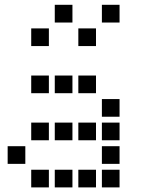

<svg xmlns="http://www.w3.org/2000/svg" viewBox="-20 -808 640 815"><path d="M213.5 -787.5Q212.5 -787.5 212.5 -787.5Q212.5 -787.5 212.5 -786.5V-713.5Q212.5 -712.5 212.5 -712.5Q212.5 -712.5 213.5 -712.5H286.5Q287.5 -712.5 287.5 -712.5Q287.5 -712.5 287.5 -713.5V-786.5Q287.5 -787.5 287.5 -787.5Q287.5 -787.5 286.5 -787.5ZM413.5 -787.5Q412.5 -787.5 412.5 -787.5Q412.5 -787.5 412.5 -786.5V-713.5Q412.5 -712.5 412.5 -712.5Q412.5 -712.5 413.5 -712.5H486.5Q487.5 -712.5 487.5 -712.5Q487.5 -712.5 487.5 -713.5V-786.5Q487.5 -787.5 487.5 -787.5Q487.5 -787.5 486.5 -787.5ZM113.5 -687.5Q112.5 -687.5 112.5 -687.5Q112.5 -687.5 112.5 -686.5V-613.5Q112.5 -612.5 112.5 -612.5Q112.5 -612.5 113.5 -612.5H186.5Q187.5 -612.5 187.5 -612.5Q187.5 -612.5 187.5 -613.5V-686.5Q187.5 -687.5 187.5 -687.5Q187.5 -687.5 186.5 -687.5ZM313.5 -687.5Q312.5 -687.5 312.5 -687.5Q312.5 -687.5 312.5 -686.5V-613.5Q312.5 -612.5 312.5 -612.5Q312.5 -612.5 313.5 -612.5H386.5Q387.5 -612.5 387.5 -612.5Q387.5 -612.5 387.5 -613.5V-686.5Q387.5 -687.5 387.5 -687.5Q387.5 -687.5 386.5 -687.5ZM113.5 -487.5Q112.5 -487.5 112.5 -487.5Q112.5 -487.5 112.5 -486.5V-413.5Q112.5 -412.5 112.5 -412.5Q112.5 -412.5 113.5 -412.5H186.5Q187.5 -412.5 187.5 -412.5Q187.5 -412.5 187.5 -413.5V-486.5Q187.5 -487.5 187.5 -487.5Q187.5 -487.5 186.5 -487.5ZM213.5 -487.5Q212.5 -487.5 212.5 -487.5Q212.5 -487.5 212.5 -486.5V-413.5Q212.5 -412.5 212.5 -412.5Q212.5 -412.5 213.5 -412.5H286.5Q287.5 -412.5 287.5 -412.5Q287.5 -412.5 287.5 -413.5V-486.5Q287.5 -487.5 287.5 -487.5Q287.5 -487.5 286.5 -487.5ZM313.5 -487.5Q312.5 -487.5 312.5 -487.5Q312.5 -487.5 312.5 -486.5V-413.5Q312.5 -412.5 312.5 -412.5Q312.5 -412.5 313.5 -412.5H386.5Q387.5 -412.5 387.5 -412.5Q387.5 -412.5 387.5 -413.5V-486.5Q387.5 -487.5 387.5 -487.5Q387.5 -487.5 386.5 -487.5ZM413.5 -387.5Q412.5 -387.5 412.5 -387.5Q412.5 -387.5 412.5 -386.5V-313.5Q412.5 -312.5 412.5 -312.5Q412.5 -312.5 413.5 -312.5H486.5Q487.5 -312.5 487.5 -312.5Q487.5 -312.5 487.5 -313.5V-386.5Q487.5 -387.5 487.5 -387.5Q487.5 -387.5 486.5 -387.5ZM113.5 -287.5Q112.5 -287.5 112.5 -287.5Q112.5 -287.5 112.5 -286.5V-213.5Q112.5 -212.5 112.5 -212.5Q112.5 -212.5 113.5 -212.5H186.5Q187.5 -212.5 187.5 -212.5Q187.5 -212.5 187.5 -213.5V-286.5Q187.5 -287.5 187.5 -287.5Q187.5 -287.5 186.5 -287.5ZM213.5 -287.5Q212.5 -287.5 212.5 -287.5Q212.5 -287.5 212.5 -286.5V-213.5Q212.5 -212.5 212.5 -212.5Q212.5 -212.5 213.5 -212.5H286.5Q287.5 -212.5 287.5 -212.5Q287.5 -212.5 287.5 -213.5V-286.5Q287.5 -287.5 287.5 -287.5Q287.5 -287.5 286.5 -287.5ZM313.5 -287.5Q312.5 -287.5 312.5 -287.5Q312.5 -287.5 312.5 -286.5V-213.5Q312.5 -212.5 312.5 -212.5Q312.5 -212.5 313.5 -212.5H386.5Q387.5 -212.5 387.5 -212.5Q387.5 -212.5 387.5 -213.5V-286.5Q387.5 -287.5 387.5 -287.5Q387.5 -287.5 386.5 -287.5ZM413.5 -287.5Q412.5 -287.5 412.5 -287.5Q412.5 -287.5 412.5 -286.5V-213.5Q412.5 -212.5 412.5 -212.5Q412.5 -212.5 413.5 -212.5H486.5Q487.5 -212.5 487.5 -212.5Q487.5 -212.5 487.5 -213.5V-286.5Q487.5 -287.5 487.5 -287.5Q487.5 -287.5 486.5 -287.5ZM13.5 -187.5Q12.5 -187.5 12.5 -187.5Q12.5 -187.5 12.5 -186.5V-113.5Q12.5 -112.5 12.5 -112.5Q12.5 -112.5 13.5 -112.5H86.5Q87.5 -112.5 87.5 -112.5Q87.5 -112.5 87.5 -113.5V-186.5Q87.5 -187.5 87.5 -187.5Q87.5 -187.5 86.5 -187.5ZM413.5 -187.5Q412.5 -187.5 412.5 -187.5Q412.5 -187.5 412.5 -186.5V-113.5Q412.5 -112.5 412.5 -112.5Q412.5 -112.5 413.5 -112.5H486.5Q487.5 -112.5 487.5 -112.5Q487.5 -112.5 487.5 -113.5V-186.5Q487.5 -187.5 487.5 -187.5Q487.5 -187.5 486.5 -187.5ZM113.5 -87.5Q112.5 -87.5 112.5 -87.5Q112.5 -87.5 112.5 -86.5V-13.5Q112.5 -12.5 112.5 -12.5Q112.5 -12.5 113.5 -12.5H186.5Q187.5 -12.5 187.5 -12.5Q187.5 -12.5 187.5 -13.5V-86.5Q187.5 -87.5 187.5 -87.5Q187.5 -87.5 186.5 -87.5ZM213.5 -87.5Q212.5 -87.5 212.5 -87.5Q212.5 -87.5 212.5 -86.5V-13.5Q212.5 -12.5 212.5 -12.5Q212.5 -12.5 213.5 -12.5H286.5Q287.5 -12.5 287.5 -12.5Q287.5 -12.5 287.5 -13.5V-86.5Q287.5 -87.5 287.5 -87.5Q287.5 -87.5 286.5 -87.5ZM313.5 -87.5Q312.5 -87.5 312.5 -87.5Q312.5 -87.5 312.5 -86.5V-13.5Q312.5 -12.5 312.5 -12.5Q312.5 -12.5 313.5 -12.5H386.5Q387.5 -12.5 387.5 -12.5Q387.5 -12.5 387.5 -13.5V-86.5Q387.5 -87.5 387.5 -87.5Q387.5 -87.5 386.5 -87.5ZM413.5 -87.5Q412.5 -87.5 412.5 -87.5Q412.5 -87.5 412.5 -86.5V-13.5Q412.5 -12.5 412.5 -12.5Q412.5 -12.5 413.5 -12.5H486.5Q487.5 -12.5 487.5 -12.5Q487.5 -12.5 487.5 -13.5V-86.5Q487.5 -87.5 487.5 -87.5Q487.5 -87.5 486.5 -87.5Z"/></svg>

Font: Doto Black
Style: Regular
Weight: 900
Monospace: yes
Version: Version 1.000